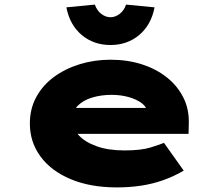

<svg xmlns="http://www.w3.org/2000/svg" viewBox="-20 -806 971 836"><path d="M489 10Q373 10 287.5 -26Q202 -62 156 -125Q110 -188 110 -268Q110 -332 138 -383.5Q166 -435 215 -471Q264 -507 327.5 -526.5Q391 -546 461 -546Q535 -546 597.5 -526Q660 -506 706.5 -469Q753 -432 778.5 -381Q804 -330 802 -268L801 -223H242L219 -336H640L621 -301V-319Q619 -340 597.5 -356.5Q576 -373 541.5 -383Q507 -393 465 -393Q421 -393 382 -381.5Q343 -370 319 -346Q295 -322 295 -284Q295 -248 322 -218Q349 -188 400 -169.5Q451 -151 522 -151Q594 -151 636 -164Q678 -177 694 -184L780 -63Q737 -38 690.5 -21.5Q644 -5 594 2.5Q544 10 489 10ZM461 -610Q388 -610 336 -653.5Q284 -697 269 -774L393 -786Q402 -760 421 -745.5Q440 -731 461 -731Q482 -731 501 -745.5Q520 -760 529 -786L653 -774Q638 -697 586 -653.5Q534 -610 461 -610Z"/></svg>

Font: Lexend Zetta Black
Style: Regular
Weight: 900
Designer: Bonnie Shaver-Troup, Thomas Jockin
Foundry: Lexend
Version: Version 1.007